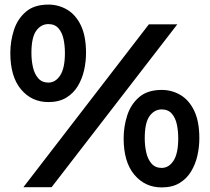

<svg xmlns="http://www.w3.org/2000/svg" viewBox="-20 -814 914 837"><path d="M191 -369Q118 -369 71.5 -424.5Q25 -480 25 -583Q25 -634 40.5 -682.5Q56 -731 92.5 -762.5Q129 -794 191 -794Q235 -794 272.5 -772Q310 -750 332.5 -703.5Q355 -657 355 -583Q355 -545 346.5 -507.5Q338 -470 319 -438.5Q300 -407 268.5 -388Q237 -369 191 -369ZM191 -454Q222 -454 242.5 -485.5Q263 -517 263 -583Q263 -615 257 -643.5Q251 -672 235 -690.5Q219 -709 191 -709Q159 -709 138 -680Q117 -651 117 -583Q117 -551 123.5 -521.5Q130 -492 146.5 -473Q163 -454 191 -454ZM82 2 629 -708H753L205 2ZM685 3Q612 3 565.5 -52.5Q519 -108 519 -211Q519 -262 534.5 -310.5Q550 -359 586.5 -390.5Q623 -422 685 -422Q729 -422 766.5 -400Q804 -378 826.5 -331.5Q849 -285 849 -211Q849 -173 840.5 -135.5Q832 -98 813 -66.5Q794 -35 762.5 -16Q731 3 685 3ZM685 -82Q716 -82 736.5 -113.5Q757 -145 757 -211Q757 -243 751 -271.5Q745 -300 729 -318.5Q713 -337 685 -337Q653 -337 632 -308Q611 -279 611 -211Q611 -179 617.5 -149.5Q624 -120 640.5 -101Q657 -82 685 -82Z"/></svg>

Font: Lil Grotesk Bold
Style: Regular
Weight: 700
Designer: Bastien Sozeau
Foundry: NBR — Bastien Sozeau
Version: Version 4.002; ttfautohint (v1.8.4.7-5d5b)